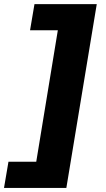

<svg xmlns="http://www.w3.org/2000/svg" viewBox="-71 -754 516 935"><path d="M400.2 -734H96.9L75.3 -606.5H210.6L105.5 33.7H-29.8L-51.5 161.2H252.1Z"/></svg>

Font: TID UI Extra Bold
Style: Italic
Weight: 800
Italic angle: -9.39999°
Designer: The TID Project Authors
Foundry: Bakken & Bæck
Version: Version 1.001;hotconv 1.0.109;makeotfexe 2.5.65596